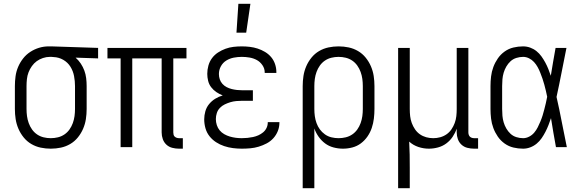

<svg xmlns="http://www.w3.org/2000/svg" viewBox="-20 -771 3040 1006"><path d="M246 8Q219 8 193 2.5Q167 -3 144 -16.5Q121 -30 104 -51Q87 -72 76.5 -96.5Q66 -121 62 -147Q58 -173 58 -200V-320Q58 -346 61.5 -371.5Q65 -397 75 -420.5Q85 -444 101 -464.5Q117 -485 138.5 -499Q160 -513 184.5 -520.5Q209 -528 235 -528H250L494 -520V-465L376 -469Q392 -455 403.5 -437.5Q415 -420 422 -401Q429 -382 431.5 -361.5Q434 -341 434 -320V-200Q434 -173 430 -147Q426 -121 415.5 -96.5Q405 -72 388 -51Q371 -30 348 -16.5Q325 -3 299 2.5Q273 8 246 8ZM246 -47Q265 -47 283.5 -51.5Q302 -56 317.5 -66.5Q333 -77 344 -92.5Q355 -108 361.5 -126Q368 -144 370.5 -162.5Q373 -181 373 -200V-320Q373 -346 368 -372.5Q363 -399 349 -421.5Q335 -444 311.5 -457.5Q288 -471 261 -472L250 -473H241Q223 -473 205 -467Q187 -461 172.5 -450.5Q158 -440 147 -424.5Q136 -409 129.5 -392Q123 -375 121 -356.5Q119 -338 119 -320V-200Q119 -181 121.5 -162.5Q124 -144 130.5 -126Q137 -108 148 -92.5Q159 -77 174.5 -66.5Q190 -56 208.5 -51.5Q227 -47 246 -47Z M938 8H918Q900 8 882.5 3.5Q865 -1 852 -13Q839 -25 833 -42Q827 -59 827 -77V-465H673V0H612V-465H543V-520H957V-465H888V-77Q888 -71 889.5 -65Q891 -59 895.5 -55Q900 -51 906 -49Q912 -47 918 -47H938Z M1247 8Q1224 8 1200.5 5Q1177 2 1154.5 -5.5Q1132 -13 1112 -26Q1092 -39 1077.5 -57.5Q1063 -76 1056.5 -99Q1050 -122 1050 -146Q1050 -167 1056 -188Q1062 -209 1075.5 -225.5Q1089 -242 1107.5 -253.5Q1126 -265 1147 -271Q1129 -278 1113.5 -288.5Q1098 -299 1086.5 -314Q1075 -329 1070.5 -347.5Q1066 -366 1066 -384Q1066 -406 1072 -427.5Q1078 -449 1091 -466.5Q1104 -484 1122.5 -496Q1141 -508 1161.5 -515.5Q1182 -523 1203.5 -525.5Q1225 -528 1247 -528Q1268 -528 1289 -525.5Q1310 -523 1330 -516.5Q1350 -510 1368.5 -499Q1387 -488 1400.5 -472Q1414 -456 1421 -435.5Q1428 -415 1428 -394V-389H1367V-392Q1367 -412 1355 -429.5Q1343 -447 1325.5 -456.5Q1308 -466 1287.5 -469.5Q1267 -473 1247 -473Q1226 -473 1205 -469Q1184 -465 1166 -454Q1148 -443 1137.5 -424Q1127 -405 1127 -383Q1127 -369 1131.5 -355.5Q1136 -342 1145.5 -331.5Q1155 -321 1167.5 -314.5Q1180 -308 1194 -304.5Q1208 -301 1222 -299.5Q1236 -298 1250 -298H1305V-243H1250Q1234 -243 1218 -241.5Q1202 -240 1187 -235.5Q1172 -231 1157.5 -224Q1143 -217 1132 -205.5Q1121 -194 1116 -178.5Q1111 -163 1111 -147Q1111 -131 1116 -115.5Q1121 -100 1131 -88Q1141 -76 1155 -68Q1169 -60 1184.5 -55.5Q1200 -51 1215.5 -49Q1231 -47 1247 -47Q1262 -47 1276.5 -48.5Q1291 -50 1305.5 -53Q1320 -56 1333.5 -62Q1347 -68 1358.5 -77.5Q1370 -87 1376.5 -100.5Q1383 -114 1383 -129V-131H1444V-128Q1444 -105 1435.5 -84Q1427 -63 1412 -46.5Q1397 -30 1377 -19.5Q1357 -9 1335.5 -2.5Q1314 4 1291.5 6Q1269 8 1247 8ZM1219 -600 1229 -751H1292L1270 -600Z M1566 215V-320Q1566 -347 1570 -373Q1574 -399 1584.5 -423.5Q1595 -448 1612 -469Q1629 -490 1652 -503.5Q1675 -517 1701 -522.5Q1727 -528 1754 -528Q1781 -528 1807 -522.5Q1833 -517 1856 -503.5Q1879 -490 1896 -469Q1913 -448 1923.5 -423.5Q1934 -399 1938 -373Q1942 -347 1942 -320V-200Q1942 -175 1939 -150Q1936 -125 1928 -101Q1920 -77 1905.5 -56Q1891 -35 1871 -20Q1851 -5 1826.5 1.5Q1802 8 1777 8Q1752 8 1727.5 1.5Q1703 -5 1683.5 -19.5Q1664 -34 1649.5 -54.5Q1635 -75 1627 -98V215ZM1754 -47Q1773 -47 1791.5 -51.5Q1810 -56 1825.5 -66.5Q1841 -77 1852 -92.5Q1863 -108 1869.5 -126Q1876 -144 1878.5 -162.5Q1881 -181 1881 -200V-320Q1881 -339 1878.5 -357.5Q1876 -376 1869.5 -394Q1863 -412 1852 -427.5Q1841 -443 1825.5 -453.5Q1810 -464 1791.5 -468.5Q1773 -473 1754 -473Q1735 -473 1716.5 -468.5Q1698 -464 1682.5 -453.5Q1667 -443 1656 -427.5Q1645 -412 1638.5 -394Q1632 -376 1629.5 -357.5Q1627 -339 1627 -320V-200Q1627 -181 1629.5 -162.5Q1632 -144 1638.5 -126Q1645 -108 1656 -93Q1667 -78 1682.5 -67Q1698 -56 1716.5 -51.5Q1735 -47 1754 -47Z M2066 215V-520H2127V-200Q2127 -181 2129 -162.5Q2131 -144 2137.5 -126.5Q2144 -109 2154.5 -93.5Q2165 -78 2180 -67.5Q2195 -57 2213 -52Q2231 -47 2250 -47Q2269 -47 2287 -52Q2305 -57 2320 -67.5Q2335 -78 2345.5 -93.5Q2356 -109 2362.5 -126.5Q2369 -144 2371 -162.5Q2373 -181 2373 -200V-520H2434V-77Q2434 -71 2436 -65Q2438 -59 2442 -55Q2446 -51 2452 -49Q2458 -47 2464 -47H2485V8H2464Q2446 8 2428.5 3.5Q2411 -1 2398 -13Q2385 -25 2379 -42Q2373 -59 2373 -77V-97Q2365 -74 2351.5 -54Q2338 -34 2318.5 -19.5Q2299 -5 2275 1.5Q2251 8 2227 8Q2199 8 2172 -1Q2145 -10 2124 -29Q2126 5 2126.5 39Q2127 73 2127 108V215Z M2721 8Q2695 8 2670 2Q2645 -4 2624 -19Q2603 -34 2588.5 -55Q2574 -76 2565 -100Q2556 -124 2553 -149.5Q2550 -175 2550 -200V-320Q2550 -345 2553 -370.5Q2556 -396 2565 -420Q2574 -444 2588.5 -465Q2603 -486 2624 -501Q2645 -516 2670 -522Q2695 -528 2721 -528Q2740 -528 2758 -521.5Q2776 -515 2791 -503Q2806 -491 2817 -475.5Q2828 -460 2837 -443.5Q2846 -427 2853 -409.5Q2860 -392 2866 -374Q2872 -410 2878 -446.5Q2884 -483 2891 -520H2948Q2935 -456 2922.5 -391.5Q2910 -327 2896 -263Q2911 -198 2923.5 -132Q2936 -66 2950 0H2893Q2886 -38 2879.5 -76Q2873 -114 2867 -152Q2861 -134 2854 -116Q2847 -98 2838 -80.5Q2829 -63 2818 -47Q2807 -31 2792 -18.5Q2777 -6 2758.5 1Q2740 8 2721 8ZM2721 -47Q2737 -47 2752.5 -55Q2768 -63 2779 -76Q2790 -89 2797.5 -104Q2805 -119 2811.5 -134.5Q2818 -150 2823 -166Q2828 -182 2832 -198Q2836 -214 2840 -230.5Q2844 -247 2847 -264Q2844 -280 2840 -296Q2836 -312 2832 -327.5Q2828 -343 2822.5 -358.5Q2817 -374 2811 -389.5Q2805 -405 2797 -419.5Q2789 -434 2778 -446Q2767 -458 2752 -465.5Q2737 -473 2721 -473Q2703 -473 2685.5 -467.5Q2668 -462 2655 -450Q2642 -438 2633 -422.5Q2624 -407 2619 -390Q2614 -373 2612.5 -355.5Q2611 -338 2611 -320V-200Q2611 -182 2612.5 -164.5Q2614 -147 2619 -130Q2624 -113 2633 -97.5Q2642 -82 2655 -70Q2668 -58 2685.5 -52.5Q2703 -47 2721 -47Z"/></svg>

Font: Iosevka Light
Style: Regular
Weight: 300
Monospace: yes
Designer: Belleve Invis
Foundry: Belleve Invis
Version: Version 32.5.0; ttfautohint (v1.8.4)